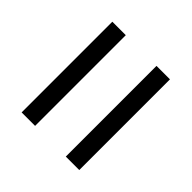

<svg xmlns="http://www.w3.org/2000/svg" viewBox="-43 -650 686 686"><g transform="rotate(-45 299.5 -307.5)"><path d="M70.1 -162V-230H528.4V-162ZM70.1 -385.2V-453.2H528.4V-385.2Z"/></g></svg>

Font: Anek Gurmukhi Medium SemiExpanded
Style: Regular
Weight: 500
Width: 6
Version: Version 1.003